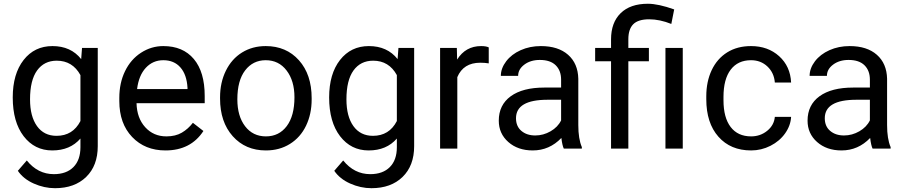

<svg xmlns="http://www.w3.org/2000/svg" viewBox="-20 -780 4750 1008"><path d="M46.9 -268.6Q46.9 -392.1 104 -465.1Q161.1 -538.1 255.4 -538.1Q352.1 -538.1 406.2 -469.7L410.6 -528.3H493.2V-12.7Q493.2 89.8 432.4 148.9Q371.6 208 269 208Q211.9 208 157.2 183.6Q102.5 159.2 73.7 116.7L120.6 62.5Q178.7 134.3 262.7 134.3Q328.6 134.3 365.5 97.2Q402.3 60.1 402.3 -7.3V-52.7Q348.1 9.8 254.4 9.8Q161.6 9.8 104.2 -64.9Q46.9 -139.6 46.9 -268.6ZM137.7 -258.3Q137.7 -168.9 174.3 -117.9Q210.9 -66.9 276.9 -66.9Q362.3 -66.9 402.3 -144.5V-385.7Q360.8 -461.4 277.8 -461.4Q211.9 -461.4 174.8 -410.2Q137.7 -358.9 137.7 -258.3Z M848.6 9.8Q741.2 9.8 673.8 -60.8Q606.4 -131.3 606.4 -249.5V-266.1Q606.4 -344.7 636.5 -406.5Q666.5 -468.3 720.5 -503.2Q774.4 -538.1 837.4 -538.1Q940.4 -538.1 997.6 -470.2Q1054.7 -402.3 1054.7 -275.9V-238.3H696.8Q698.7 -160.2 742.4 -112.1Q786.1 -64 853.5 -64Q901.4 -64 934.6 -83.5Q967.8 -103 992.7 -135.3L1047.9 -92.3Q981.4 9.8 848.6 9.8ZM837.4 -463.9Q782.7 -463.9 745.6 -424.1Q708.5 -384.3 699.7 -312.5H964.4V-319.3Q960.4 -388.2 927.2 -426Q894 -463.9 837.4 -463.9Z M1135.3 -269Q1135.3 -346.7 1165.8 -408.7Q1196.3 -470.7 1250.7 -504.4Q1305.2 -538.1 1375 -538.1Q1482.9 -538.1 1549.6 -463.4Q1616.2 -388.7 1616.2 -264.6V-258.3Q1616.2 -181.2 1586.7 -119.9Q1557.1 -58.6 1502.2 -24.4Q1447.3 9.8 1376 9.8Q1268.6 9.8 1201.9 -64.9Q1135.3 -139.6 1135.3 -262.7ZM1226.1 -258.3Q1226.1 -170.4 1266.8 -117.2Q1307.6 -64 1376 -64Q1444.8 -64 1485.4 -117.9Q1525.9 -171.9 1525.9 -269Q1525.9 -356 1484.6 -409.9Q1443.4 -463.9 1375 -463.9Q1308.1 -463.9 1267.1 -410.6Q1226.1 -357.4 1226.1 -258.3Z M1708 -268.6Q1708 -392.1 1765.1 -465.1Q1822.3 -538.1 1916.5 -538.1Q2013.2 -538.1 2067.4 -469.7L2071.8 -528.3H2154.3V-12.7Q2154.3 89.8 2093.5 148.9Q2032.7 208 1930.2 208Q1873 208 1818.4 183.6Q1763.7 159.2 1734.9 116.7L1781.7 62.5Q1839.8 134.3 1923.8 134.3Q1989.7 134.3 2026.6 97.2Q2063.5 60.1 2063.5 -7.3V-52.7Q2009.3 9.8 1915.5 9.8Q1822.8 9.8 1765.4 -64.9Q1708 -139.6 1708 -268.6ZM1798.8 -258.3Q1798.8 -168.9 1835.4 -117.9Q1872.1 -66.9 1938 -66.9Q2023.4 -66.9 2063.5 -144.5V-385.7Q2022 -461.4 1939 -461.4Q1873 -461.4 1835.9 -410.2Q1798.8 -358.9 1798.8 -258.3Z M2545.9 -447.3Q2525.4 -450.7 2501.5 -450.7Q2412.6 -450.7 2380.9 -375V0H2290.5V-528.3H2378.4L2379.9 -467.3Q2424.3 -538.1 2505.9 -538.1Q2532.2 -538.1 2545.9 -531.2Z M2939.9 0Q2932.1 -15.6 2927.2 -55.7Q2864.3 9.8 2776.9 9.8Q2698.7 9.8 2648.7 -34.4Q2598.6 -78.6 2598.6 -146.5Q2598.6 -229 2661.4 -274.7Q2724.1 -320.3 2837.9 -320.3H2925.8V-361.8Q2925.8 -409.2 2897.5 -437.3Q2869.1 -465.3 2814 -465.3Q2765.6 -465.3 2732.9 -440.9Q2700.2 -416.5 2700.2 -381.8H2609.4Q2609.4 -421.4 2637.5 -458.3Q2665.5 -495.1 2713.6 -516.6Q2761.7 -538.1 2819.3 -538.1Q2910.6 -538.1 2962.4 -492.4Q3014.2 -446.8 3016.1 -366.7V-123.5Q3016.1 -50.8 3034.7 -7.8V0ZM2790 -68.8Q2832.5 -68.8 2870.6 -90.8Q2908.7 -112.8 2925.8 -147.9V-256.3H2855Q2689 -256.3 2689 -159.2Q2689 -116.7 2717.3 -92.8Q2745.6 -68.8 2790 -68.8Z M3188 0V-458.5H3104.5V-528.3H3188V-573.2Q3188 -661.6 3238.5 -710.9Q3289.1 -760.3 3381.3 -760.3Q3436 -760.3 3519.5 -730.5L3504.4 -654.3Q3443.4 -678.7 3388.2 -678.7Q3330.1 -678.7 3304.4 -652.6Q3278.8 -626.5 3278.8 -574.2V-528.3H3386.7V-458.5H3278.8V0ZM3564.5 0H3473.6V-528.3H3564.5Z M3923.3 -64Q3971.7 -64 4007.8 -93.3Q4043.9 -122.6 4047.9 -166.5H4133.3Q4130.9 -121.1 4102.1 -80.1Q4073.2 -39.1 4025.1 -14.6Q3977.1 9.8 3923.3 9.8Q3815.4 9.8 3751.7 -62.3Q3688 -134.3 3688 -259.3V-274.4Q3688 -351.6 3716.3 -411.6Q3744.6 -471.7 3797.6 -504.9Q3850.6 -538.1 3922.9 -538.1Q4011.7 -538.1 4070.6 -484.9Q4129.4 -431.6 4133.3 -346.7H4047.9Q4043.9 -397.9 4009 -430.9Q3974.1 -463.9 3922.9 -463.9Q3854 -463.9 3816.2 -414.3Q3778.3 -364.7 3778.3 -271V-253.9Q3778.3 -162.6 3815.9 -113.3Q3853.5 -64 3923.3 -64Z M4561 0Q4553.2 -15.6 4548.3 -55.7Q4485.4 9.8 4397.9 9.8Q4319.8 9.8 4269.8 -34.4Q4219.7 -78.6 4219.7 -146.5Q4219.7 -229 4282.5 -274.7Q4345.2 -320.3 4459 -320.3H4546.9V-361.8Q4546.9 -409.2 4518.6 -437.3Q4490.2 -465.3 4435.1 -465.3Q4386.7 -465.3 4354 -440.9Q4321.3 -416.5 4321.3 -381.8H4230.5Q4230.5 -421.4 4258.5 -458.3Q4286.6 -495.1 4334.7 -516.6Q4382.8 -538.1 4440.4 -538.1Q4531.7 -538.1 4583.5 -492.4Q4635.3 -446.8 4637.2 -366.7V-123.5Q4637.2 -50.8 4655.8 -7.8V0ZM4411.1 -68.8Q4453.6 -68.8 4491.7 -90.8Q4529.8 -112.8 4546.9 -147.9V-256.3H4476.1Q4310.1 -256.3 4310.1 -159.2Q4310.1 -116.7 4338.4 -92.8Q4366.7 -68.8 4411.1 -68.8Z"/></svg>

Font: Roboto
Style: Regular
Weight: 400
Designer: Google
Version: Version 2.134; 2016; ttfautohint (v1.6)